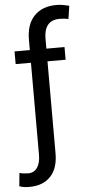

<svg xmlns="http://www.w3.org/2000/svg" viewBox="-77 -795 483 1045"><g transform="rotate(-5 164.0 -273.0)"><path d="M296.9 -528.3V-459H197.8V43.5Q197.8 126 156.2 169.7Q114.7 213.4 40.5 213.4Q25.4 213.4 12.7 211.7Q0 210 -14.2 205.1L-7.3 132.8Q0 135.7 16.8 137.5Q33.7 139.2 40.5 139.2Q72.3 139.2 89.8 113.8Q107.4 88.4 107.4 43.5V-459H23.9V-528.3H107.4V-584Q107.4 -669.4 151.4 -714.8Q195.3 -760.3 272.5 -760.3Q290 -760.3 307.4 -757.3Q324.7 -754.4 342.3 -750L331.5 -678.7Q311 -683.6 283.2 -683.6Q240.2 -683.6 219 -657.7Q197.8 -631.8 197.8 -584V-528.3Z"/></g></svg>

Font: Vazirmatn RD UI
Style: Regular
Weight: 400
Designer: Saber Rastikerdar
Foundry: Saber Rastikerdar
Version: Version 33.003